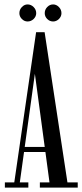

<svg xmlns="http://www.w3.org/2000/svg" viewBox="-20 -847 372 867"><path d="M2 0V-23.5H44.5L143 -701.5H181.5L284.5 -23.5H331V0H160V-23.5H203.5L136.5 -521H138.5L69.5 -23.5H108V0ZM79 -160.5V-183.5H197.5V-160.5ZM220 -750Q204.5 -750 193.2 -761.2Q182 -772.5 182 -787.5Q182 -803.5 193.2 -815.2Q204.5 -827 220 -827Q234.5 -827 246 -815.2Q257.5 -803.5 257.5 -787.5Q257.5 -772.5 246 -761.2Q234.5 -750 220 -750ZM104.5 -750Q90 -750 78.8 -761.2Q67.5 -772.5 67.5 -787.5Q67.5 -803.5 78.8 -815.2Q90 -827 104.5 -827Q120 -827 131.8 -815.2Q143.5 -803.5 143.5 -787.5Q143.5 -772.5 131.8 -761.2Q120 -750 104.5 -750Z"/></svg>

Font: Imbue 48pt
Style: Regular
Weight: 400
Designer: Tyler Finck
Foundry: Etcetera Type Company
Version: Version 1.102